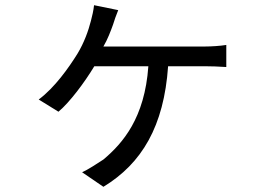

<svg xmlns="http://www.w3.org/2000/svg" viewBox="-20 -634 1040 739"><path d="M627 -379H770C790 -379 825 -378 851 -376V-461C827 -457 791 -455 770 -455H378C394 -482 406 -514 415 -539C420 -556 427 -575 435 -595L342 -614C340 -595 335 -572 330 -554C320 -515 304 -470 278 -427C245 -374 191 -297 129 -251L205 -204C248 -240 305 -316 343 -379H551C537 -180 453 -83 378 -20C355 -5 317 20 296 29L378 85C526 -5 611 -148 627 -379Z"/></svg>

Font: Glow Sans SC Normal Book
Style: Regular
Weight: 500
Designer: Ryoko NISHIZUKA (kana, bopomofo & ideographs); Paul D. Hunt (Latin, Greek & Cyrillic); Sandoll Communications, Soo-young
Version: Version 0.93